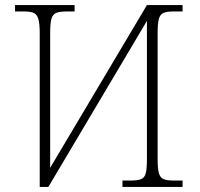

<svg xmlns="http://www.w3.org/2000/svg" viewBox="-20 -734 784 754"><path d="M136 -604Q136 -641 130.5 -659.5Q125 -678 112 -683.5Q99 -689 74 -689H39V-714H273V-689H243Q215 -689 201 -683.5Q187 -678 182 -660Q177 -642 177 -605V-75L557 -714H697V-689H661Q636 -689 622.5 -683.5Q609 -678 604 -660Q599 -642 599 -605V-109Q599 -72 604 -54Q609 -36 622.5 -30.5Q636 -25 661 -25H697V0H461V-25H494Q520 -25 534 -30.5Q548 -36 552.5 -54Q557 -72 557 -109V-652L170 0H136Z"/></svg>

Font: Noto Serif ExtraLight
Style: Regular
Weight: 200
Designer: Monotype Design Team
Foundry: Monotype Imaging Inc.
Version: Version 2.015; ttfautohint (v1.8.4.7-5d5b)